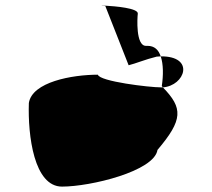

<svg xmlns="http://www.w3.org/2000/svg" viewBox="-20 -684 788 712"><path d="M87 -302C83 -181 106 8 210 8C316 8 552 -49 564 -128C659 -240 659 -283 584 -360H577C534 -360 349 -382 343 -407C247 -407 99 -380 87 -302ZM370 -664C348 -664 353 -663 370 -663ZM370 -663 457 -442C482 -448 520 -464 561 -474C566 -474 571 -475 576 -475C568 -499 553 -514 527 -514H521C483 -514 489 -618 491 -633C494 -654 406 -661 370 -663ZM576 -475C586 -446 586 -405 580 -365L584 -360C666 -366 705 -476 576 -475Z"/></svg>

Font: Ampere
Style: ExtIta
Weight: 400
Version: Version 1